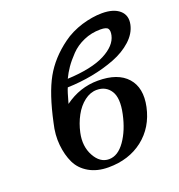

<svg xmlns="http://www.w3.org/2000/svg" viewBox="-129 -806 866 927"><g transform="rotate(-20 304.5 -343.0)"><path d="M461.4 -627Q415.5 -627 375.5 -609.4Q335.4 -591.8 307.9 -563Q280.3 -534.2 262.9 -509Q245.6 -483.9 232.9 -457Q358.4 -462.9 425.3 -497.6Q492.2 -532.2 502.9 -582Q507.8 -605 500.2 -616Q492.7 -627 461.4 -627ZM200.7 -191.9Q186.5 -125.5 214.4 -74.7Q242.2 -23.9 288.1 -23.9Q334 -23.9 370.6 -75.9Q407.2 -127.9 423.8 -206.1Q440.4 -283.7 416.5 -321.3Q392.6 -358.9 345.2 -358.9Q312 -358.9 281.7 -335.7Q251.5 -312.5 231 -274.7Q210.4 -236.8 200.7 -191.9ZM290.5 -631.8Q312 -647.9 338.1 -660.6Q364.3 -673.3 390.9 -681.4Q417.5 -689.5 444.1 -693.8Q470.7 -698.2 495.6 -698.2Q555.2 -698.2 585.7 -671.4Q616.2 -644.5 606.4 -599.1Q597.2 -556.2 559.1 -521.5Q521 -486.8 465.6 -465.3Q410.2 -443.8 347.2 -431.9Q284.2 -419.9 218.8 -418Q211.4 -402.8 194.8 -341.8Q272.9 -398.9 365.7 -398.9Q468.3 -398.9 515.6 -345.5Q563 -292 543.5 -199.2Q522.5 -101.1 450 -44.4Q377.4 12.2 272.5 12.2Q214.4 12.2 172.6 -12Q130.9 -36.1 111.6 -76.4Q92.3 -116.7 86.9 -169.7Q81.5 -222.7 95.7 -280.8Q125.5 -420.4 168.2 -497.1Q210.9 -573.7 290.5 -631.8Z"/></g></svg>

Font: Linux Libertine Slanted
Style: Semibold Slanted
Weight: 600
Designer: Philipp H. Poll
Foundry: Philipp H. Poll
Version: Version 5.1.1